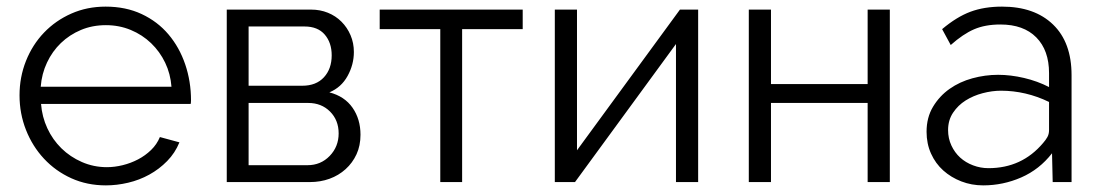

<svg xmlns="http://www.w3.org/2000/svg" viewBox="-20 -550 3319 580"><path d="M300 10Q243 10 195.5 -11.5Q148 -33 113 -70.5Q78 -108 58.5 -157.5Q39 -207 39 -262Q39 -317 58.5 -366Q78 -415 113 -451.5Q148 -488 195.5 -509Q243 -530 299 -530Q360 -530 408 -507.5Q456 -485 489 -446Q522 -407 539.5 -355.5Q557 -304 557 -247Q557 -240 556 -236H104Q107 -197 123 -162.5Q139 -128 165.5 -102Q192 -76 227.5 -60.5Q263 -45 303 -45Q326 -45 350.5 -51Q375 -57 397 -68.5Q419 -80 436.5 -97Q454 -114 463 -136L522 -120Q509 -88 485 -63.5Q461 -39 431 -22.5Q401 -6 367 2Q333 10 300 10ZM498 -288Q495 -327 479 -360.5Q463 -394 436.5 -419.5Q410 -445 375 -459.5Q340 -474 300 -474Q259 -474 224.5 -459.5Q190 -445 164 -420Q138 -395 122 -361Q106 -327 103 -288Z M920 -521Q947 -521 970.5 -511.5Q994 -502 1011.5 -484.5Q1029 -467 1039 -443.5Q1049 -420 1049 -393Q1049 -355 1030 -320.5Q1011 -286 975 -271Q1021 -259 1045 -224.5Q1069 -190 1069 -143Q1069 -110 1057 -84Q1045 -58 1024 -39Q1003 -20 975.5 -10Q948 0 916 0H665V-521ZM893 -291Q935 -291 958.5 -316.5Q982 -342 982 -383Q982 -421 961 -445.5Q940 -470 900 -470H731V-291ZM909 -51Q949 -51 976 -79Q1003 -107 1003 -147Q1003 -187 977 -213Q951 -239 911 -239H731V-51Z M1376 0H1310V-462H1127V-521H1559V-462H1376Z M1723 -96 2034 -521H2089V0H2022V-417L1717 0H1656V-521H1723Z M2309 -296H2601V-521H2668V0H2601V-239H2309V0H2242V-521H2309Z M2950 10Q2915 10 2884 -2Q2853 -14 2829.5 -35Q2806 -56 2792.5 -86Q2779 -116 2779 -152Q2779 -195 2798.5 -227.5Q2818 -260 2848.5 -281.5Q2879 -303 2917.5 -313.5Q2956 -324 2995 -324Q3033 -324 3073.5 -314.5Q3114 -305 3149 -287V-329Q3149 -398 3110.5 -437Q3072 -476 3002 -476Q2956 -476 2922.5 -461.5Q2889 -447 2852 -414L2826 -462Q2870 -499 2911.5 -514.5Q2953 -530 3007 -530Q3105 -530 3161 -476Q3217 -422 3217 -323V0H3160L3158 -87Q3120 -38 3065 -14Q3010 10 2950 10ZM2966 -42Q3067 -42 3131 -118Q3139 -127 3144 -136Q3149 -145 3149 -157V-242Q3114 -259 3077.5 -267.5Q3041 -276 3004 -276Q2977 -276 2948.5 -268.5Q2920 -261 2897 -246.5Q2874 -232 2859 -209.5Q2844 -187 2844 -157Q2844 -132 2854 -110.5Q2864 -89 2880.5 -74Q2897 -59 2919.5 -50.5Q2942 -42 2966 -42Z"/></svg>

Font: IngvarSans
Style: Regular
Weight: 400
Version: Version 1.000